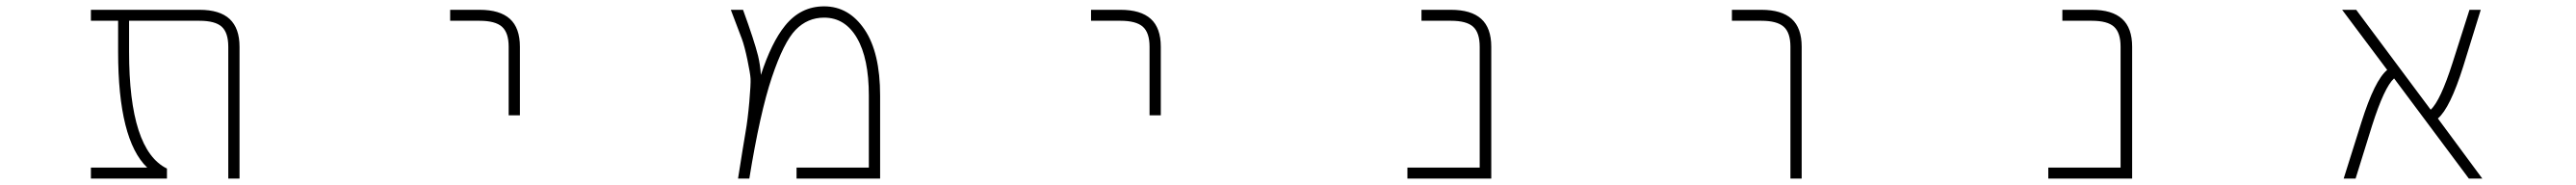

<svg xmlns="http://www.w3.org/2000/svg" viewBox="-20 -555 8040 577"><path d="M439.5 -32.2Q348.6 -119.1 348.6 -393.6V-490.2H263.7V-524.4H602.5Q666 -524.4 696.8 -495.6Q727.5 -466.8 727.5 -409.2V2H692.4V-409.2Q692.4 -453.1 671.9 -471.7Q651.4 -490.2 602.5 -490.2H382.8V-393.6Q382.8 -86.9 501 -29.3V2H263.7V-32.2Z M1476.6 -490.2H1384.8V-524.4H1476.6Q1540 -524.4 1571.3 -496.1Q1602.5 -467.8 1602.5 -409.2V-195.3H1567.4V-409.2Q1567.4 -453.1 1546.4 -471.7Q1525.4 -490.2 1476.6 -490.2Z M2354.5 -321.3Q2387.7 -422.9 2429.7 -474.6Q2478.5 -535.2 2551.8 -535.2Q2628.9 -535.2 2677.7 -463.4Q2726.6 -391.6 2726.6 -256.8V2H2465.8V-32.2H2691.4V-256.8Q2691.4 -373 2654.3 -436.5Q2617.2 -500 2551.8 -500Q2500 -500 2462.9 -461.9Q2425.8 -423.8 2388.7 -313.5Q2351.6 -203.1 2318.4 2H2283.2Q2299.8 -103.5 2306.6 -142.6Q2313.5 -181.6 2318.4 -237.3Q2323.2 -293 2322.3 -309.6Q2321.3 -326.2 2312.5 -368.2Q2303.7 -410.2 2295.4 -433.1Q2287.1 -456.1 2260.7 -524.4H2298.8Q2334 -427.7 2345.7 -380.9Q2352.5 -352.5 2354.5 -321.3Z M3476.6 -490.2H3384.8V-524.4H3476.6Q3540 -524.4 3571.3 -496.1Q3602.5 -467.8 3602.5 -409.2V-195.3H3567.4V-409.2Q3567.4 -453.1 3546.4 -471.7Q3525.4 -490.2 3476.6 -490.2Z M4597.7 -409.2Q4597.7 -453.1 4577.1 -471.7Q4556.6 -490.2 4507.8 -490.2H4416V-524.4H4507.8Q4571.3 -524.4 4602.5 -496.1Q4633.8 -467.8 4633.8 -409.2V2H4372.1V-32.2H4597.7Z M5476.6 -490.2H5384.8V-524.4H5476.6Q5540 -524.4 5571.3 -496.1Q5602.5 -467.8 5602.5 -409.2V2H5567.4V-409.2Q5567.4 -453.1 5546.4 -471.7Q5525.4 -490.2 5476.6 -490.2Z M6597.7 -409.2Q6597.7 -453.1 6577.1 -471.7Q6556.6 -490.2 6507.8 -490.2H6416V-524.4H6507.8Q6571.3 -524.4 6602.5 -496.1Q6633.8 -467.8 6633.8 -409.2V2H6372.1V-32.2H6597.7Z M7726.6 2H7684.6L7451.2 -310.5Q7420.9 -283.2 7382.8 -164.1L7331.1 2H7293.9L7349.6 -174.8Q7390.6 -304.7 7429.7 -336.9L7289.1 -524.4H7333L7565.4 -212.9Q7595.7 -240.2 7633.8 -359.4L7686.5 -524.4H7721.7L7667 -347.7Q7626 -217.8 7587.9 -185.5Z"/></svg>

Font: GenEi Gothic M ExtraLight
Style: Regular
Weight: 200
Designer: o_tamon (Modified); [Source Han Sans]
Ryoko NISHIZUKA  (kana & ideographs); Paul D. Hunt (Latin, Greek & Cyrillic); Wenl
Version: Version 1.1a;Original Version 1.004